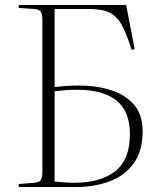

<svg xmlns="http://www.w3.org/2000/svg" viewBox="-20 -750 642 770"><path d="M55 0V-12L119 -17Q138 -19 144 -28.5Q150 -38 150 -63V-666Q150 -693 143.5 -703Q137 -713 117 -714L55 -718V-730H486L520 -553L508 -550Q488 -614 468.5 -649.5Q449 -685 419 -699.5Q389 -714 337 -714H199V-401Q218 -403 242.5 -405Q267 -407 296 -407Q367 -407 425 -388.5Q483 -370 517.5 -330Q552 -290 552 -223Q552 -145 516.5 -95.5Q481 -46 420.5 -23Q360 0 283 0ZM279 -17Q382 -17 441.5 -63Q501 -109 501 -212Q501 -304 447 -347Q393 -390 291 -390Q260 -390 238 -388Q216 -386 199 -384V-22Q209 -21 233 -19Q257 -17 279 -17Z"/></svg>

Font: Display Extralight
Style: Regular
Weight: 200
Designer: Latin by Veronika Burian and Jose Scaglione. Greek by Irene Vlachou. Cyrillic by Vera Evstafieva.
Foundry: TypeTogether
Version: Version 3.002